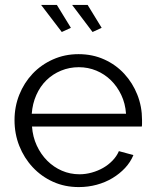

<svg xmlns="http://www.w3.org/2000/svg" viewBox="-20 -750 627 780"><path d="M273 -730H336L393 -637L356 -620ZM147 -730H211L268 -637L231 -620ZM300 10Q243 10 195.5 -11.5Q148 -33 113 -70.5Q78 -108 58.5 -157Q39 -206 39 -262Q39 -317 58.5 -365.5Q78 -414 112.5 -450.5Q147 -487 195 -508.5Q243 -530 299 -530Q356 -530 403.5 -508.5Q451 -487 485 -450Q519 -413 538 -365Q557 -317 557 -263Q557 -255 557 -247Q557 -239 556 -236H110Q113 -194 129.5 -158.5Q146 -123 172 -97Q198 -71 231.5 -56.5Q265 -42 303 -42Q328 -42 353 -49Q378 -56 399 -68Q420 -80 437 -97.5Q454 -115 463 -136L522 -120Q510 -91 488 -67.5Q466 -44 437 -26.5Q408 -9 373 0.5Q338 10 300 10ZM492 -288Q489 -330 472.5 -364.5Q456 -399 430.5 -424Q405 -449 371.5 -463Q338 -477 300 -477Q262 -477 228 -463Q194 -449 168.5 -424Q143 -399 127.5 -364Q112 -329 109 -288Z"/></svg>

Font: Boldmen
Style: Regular
Weight: 400
Designer: Matt McInerney, Pablo Impallari, Rodrigo Fuenzalida
Foundry: LIVING CONCEPT
Version: Version 1.000